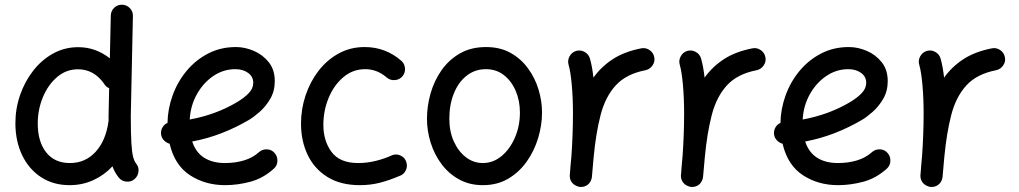

<svg xmlns="http://www.w3.org/2000/svg" viewBox="-20 -730 4231 797"><path d="M304.7 -534.2Q377 -534.2 436 -487.8L439.9 -665.5Q440.4 -684.6 454.1 -697.8Q467.8 -710.9 486.8 -710.4Q505.9 -710 519 -696.3Q532.2 -682.6 531.7 -663.6L522.9 -249Q522.9 -174.8 525.4 -135.5Q527.8 -96.2 532.7 -78.4Q537.6 -60.5 544.9 -51.3Q557.1 -37.1 554.9 -17.8Q552.7 1.5 538.1 13.7Q523.9 25.9 504.4 23.9Q484.9 22 473.1 7.3Q456.1 -13.7 446.8 -39.6Q412.6 -2.9 367.2 17.8Q321.8 38.6 269 38.6Q201.2 38.6 150.4 5.4Q99.6 -27.8 71.8 -86.2Q43.9 -144.5 43.9 -218.8Q43.9 -279.3 63.5 -335.7Q83 -392.1 118.2 -437Q153.3 -481.9 200.9 -508.1Q248.5 -534.2 304.7 -534.2ZM136.7 -217.3Q136.7 -142.1 171.6 -97.7Q206.5 -53.2 270 -53.2Q334.5 -53.2 377 -99.9Q419.4 -146.5 430.2 -225.1Q430.2 -226.6 430.7 -228Q430.7 -237.8 430.7 -250L433.1 -363.8Q418.9 -369.6 411.6 -383.3Q369.1 -442.4 303.7 -442.4Q254.9 -442.4 217.3 -410.4Q179.7 -378.4 158.2 -326.9Q136.7 -275.4 136.7 -217.3Z M1116.7 -29.8Q1072.3 10.3 1019.3 24.4Q966.3 38.6 914.1 38.6Q832 38.6 768.6 -2.7Q705.1 -43.9 684.1 -133.3Q669.9 -137.2 659.7 -148.4Q649.4 -159.7 648.4 -175.3Q647.5 -189.9 655 -202.1Q662.6 -214.4 675.3 -219.7Q676.3 -277.8 696.5 -334Q716.8 -390.1 754.2 -435.3Q791.5 -480.5 843.5 -507.6Q895.5 -534.7 959.5 -534.7Q996.6 -534.7 1033.7 -518.8Q1070.8 -502.9 1095.7 -471.7Q1120.6 -440.4 1120.6 -393.1Q1120.6 -351.6 1101.6 -319.3Q1082.5 -287.1 1057.6 -265.4Q1032.7 -243.7 1014.6 -232.9Q959 -200.2 899.7 -177.2Q840.3 -154.3 777.8 -142.6Q793 -96.7 827.9 -75Q862.8 -53.2 914.1 -53.2Q957 -53.2 993.2 -64.2Q1029.3 -75.2 1054.7 -98.1Q1068.8 -110.8 1088.1 -110.1Q1107.4 -109.4 1119.6 -95.2Q1132.3 -81.1 1131.6 -61.8Q1130.9 -42.5 1116.7 -29.8ZM957 -442.9Q907.2 -442.9 865.2 -414.3Q823.2 -385.7 796.9 -338.1Q770.5 -290.5 767.6 -233.9Q876.5 -253.9 964.4 -306.2Q995.1 -324.7 1013.2 -344Q1031.2 -363.3 1031.2 -386.2Q1031.2 -412.1 1009.8 -427.5Q988.3 -442.9 957 -442.9Z M1650.4 -413.1Q1638.2 -398.9 1618.9 -397.5Q1599.6 -396 1585.4 -408.2Q1545.4 -442.9 1496.1 -442.9Q1444.3 -442.9 1405 -409.4Q1365.7 -376 1344 -323.2Q1322.3 -270.5 1322.3 -211.4Q1322.3 -145 1356.4 -99.1Q1390.6 -53.2 1466.8 -53.2Q1504.4 -53.2 1541.3 -62.5Q1578.1 -71.8 1609.4 -86.4Q1627.4 -92.3 1644.5 -83.5Q1661.6 -74.7 1667 -56.2Q1672.4 -38.1 1663.6 -21.2Q1654.8 -4.4 1636.7 1Q1595.7 18.6 1556.6 28.6Q1517.6 38.6 1474.1 38.6Q1393.6 38.6 1339.1 4.6Q1284.7 -29.3 1257.1 -87.2Q1229.5 -145 1229.5 -216.8Q1229.5 -277.3 1248.5 -334.2Q1267.6 -391.1 1302.5 -436.3Q1337.4 -481.4 1386 -508.1Q1434.6 -534.7 1493.7 -534.7Q1538.1 -534.7 1576.2 -520Q1614.3 -505.4 1645.5 -478Q1659.7 -465.8 1661.1 -446.5Q1662.6 -427.2 1650.4 -413.1Z M1997.6 -534.7Q2056.2 -534.7 2099.6 -510.3Q2143.1 -485.8 2172.1 -445.8Q2201.2 -405.8 2215.6 -357.9Q2230 -310.1 2230 -262.7Q2230 -210.9 2214.1 -157.7Q2198.2 -104.5 2167 -60.1Q2135.7 -15.6 2090.1 11.5Q2044.4 38.6 1984.4 38.6Q1929.2 38.6 1886 14.9Q1842.8 -8.8 1813 -48.6Q1783.2 -88.4 1767.8 -137.5Q1752.4 -186.5 1752.4 -237.3Q1752.4 -289.6 1767.3 -342Q1782.2 -394.5 1812.5 -438Q1842.8 -481.4 1888.9 -508.1Q1935.1 -534.7 1997.6 -534.7ZM1997.6 -442.9Q1951.2 -442.9 1916.7 -415.5Q1882.3 -388.2 1863.8 -341.6Q1845.2 -294.9 1845.2 -237.3Q1845.2 -184.1 1864 -142.6Q1882.8 -101.1 1914.3 -77.1Q1945.8 -53.2 1984.4 -53.2Q2026.9 -53.2 2061.8 -82Q2096.7 -110.8 2117.4 -158.7Q2138.2 -206.5 2138.2 -262.7Q2138.2 -312 2120.6 -353Q2103 -394 2071.3 -418.5Q2039.6 -442.9 1997.6 -442.9Z M2386.7 45.9Q2379.9 44.9 2373.5 42Q2350.6 32.2 2345.7 8.3Q2345.7 7.8 2345.7 7.3Q2345.7 6.8 2345.7 6.3Q2344.7 1 2345.2 -4.9Q2345.2 -6.3 2345.7 -7.8Q2347.2 -26.9 2348.6 -45.9Q2350.1 -64.9 2352.1 -83.5Q2355 -125 2356.7 -170.2Q2358.4 -215.3 2358.4 -259.8Q2358.4 -322.3 2353.5 -377.2Q2348.6 -432.1 2340.3 -460.9Q2335 -479 2344.2 -496.1Q2353.5 -513.2 2371.6 -518.6Q2389.6 -523.9 2406.5 -514.6Q2423.3 -505.4 2428.7 -487.3Q2433.6 -470.2 2437.3 -450.2Q2440.9 -430.2 2443.4 -407.7Q2475.1 -452.6 2523.2 -484.1Q2571.3 -515.6 2641.6 -529.3Q2660.2 -533.2 2676.3 -522.2Q2692.4 -511.2 2695.8 -492.7Q2699.7 -474.6 2688.7 -458.5Q2677.7 -442.4 2659.2 -438.5Q2579.1 -422.9 2535.9 -375.5Q2492.7 -328.1 2473.1 -252.7Q2453.6 -177.2 2444.3 -78.1Q2440.9 -33.2 2437 4.4Q2436.5 10.3 2434.1 16.1Q2434.1 16.1 2434.1 16.6Q2433.6 17.1 2433.6 17.6Q2424.3 40.5 2399.9 45.4Q2398.9 45.4 2398.4 45.4Q2398.4 45.4 2397.9 45.4Q2392.6 46.4 2386.7 45.9Z M2848.1 45.9Q2841.3 44.9 2835 42Q2812 32.2 2807.1 8.3Q2807.1 7.8 2807.1 7.3Q2807.1 6.8 2807.1 6.3Q2806.2 1 2806.6 -4.9Q2806.6 -6.3 2807.1 -7.8Q2808.6 -26.9 2810.1 -45.9Q2811.5 -64.9 2813.5 -83.5Q2816.4 -125 2818.1 -170.2Q2819.8 -215.3 2819.8 -259.8Q2819.8 -322.3 2814.9 -377.2Q2810.1 -432.1 2801.8 -460.9Q2796.4 -479 2805.7 -496.1Q2814.9 -513.2 2833 -518.6Q2851.1 -523.9 2867.9 -514.6Q2884.8 -505.4 2890.1 -487.3Q2895 -470.2 2898.7 -450.2Q2902.3 -430.2 2904.8 -407.7Q2936.5 -452.6 2984.6 -484.1Q3032.7 -515.6 3103 -529.3Q3121.6 -533.2 3137.7 -522.2Q3153.8 -511.2 3157.2 -492.7Q3161.1 -474.6 3150.1 -458.5Q3139.2 -442.4 3120.6 -438.5Q3040.5 -422.9 2997.3 -375.5Q2954.1 -328.1 2934.6 -252.7Q2915 -177.2 2905.8 -78.1Q2902.3 -33.2 2898.4 4.4Q2897.9 10.3 2895.5 16.1Q2895.5 16.1 2895.5 16.6Q2895 17.1 2895 17.6Q2885.7 40.5 2861.3 45.4Q2860.4 45.4 2859.9 45.4Q2859.9 45.4 2859.4 45.4Q2854 46.4 2848.1 45.9Z M3661.1 -29.8Q3616.7 10.3 3563.7 24.4Q3510.7 38.6 3458.5 38.6Q3376.5 38.6 3313 -2.7Q3249.5 -43.9 3228.5 -133.3Q3214.4 -137.2 3204.1 -148.4Q3193.8 -159.7 3192.9 -175.3Q3191.9 -189.9 3199.5 -202.1Q3207 -214.4 3219.7 -219.7Q3220.7 -277.8 3241 -334Q3261.2 -390.1 3298.6 -435.3Q3335.9 -480.5 3387.9 -507.6Q3439.9 -534.7 3503.9 -534.7Q3541 -534.7 3578.1 -518.8Q3615.2 -502.9 3640.1 -471.7Q3665 -440.4 3665 -393.1Q3665 -351.6 3646 -319.3Q3627 -287.1 3602.1 -265.4Q3577.1 -243.7 3559.1 -232.9Q3503.4 -200.2 3444.1 -177.2Q3384.8 -154.3 3322.3 -142.6Q3337.4 -96.7 3372.3 -75Q3407.2 -53.2 3458.5 -53.2Q3501.5 -53.2 3537.6 -64.2Q3573.7 -75.2 3599.1 -98.1Q3613.3 -110.8 3632.6 -110.1Q3651.9 -109.4 3664.1 -95.2Q3676.8 -81.1 3676 -61.8Q3675.3 -42.5 3661.1 -29.8ZM3501.5 -442.9Q3451.7 -442.9 3409.7 -414.3Q3367.7 -385.7 3341.3 -338.1Q3314.9 -290.5 3312 -233.9Q3420.9 -253.9 3508.8 -306.2Q3539.6 -324.7 3557.6 -344Q3575.7 -363.3 3575.7 -386.2Q3575.7 -412.1 3554.2 -427.5Q3532.7 -442.9 3501.5 -442.9Z M3842.3 45.9Q3835.4 44.9 3829.1 42Q3806.2 32.2 3801.3 8.3Q3801.3 7.8 3801.3 7.3Q3801.3 6.8 3801.3 6.3Q3800.3 1 3800.8 -4.9Q3800.8 -6.3 3801.3 -7.8Q3802.7 -26.9 3804.2 -45.9Q3805.7 -64.9 3807.6 -83.5Q3810.5 -125 3812.3 -170.2Q3814 -215.3 3814 -259.8Q3814 -322.3 3809.1 -377.2Q3804.2 -432.1 3795.9 -460.9Q3790.5 -479 3799.8 -496.1Q3809.1 -513.2 3827.1 -518.6Q3845.2 -523.9 3862.1 -514.6Q3878.9 -505.4 3884.3 -487.3Q3889.2 -470.2 3892.8 -450.2Q3896.5 -430.2 3898.9 -407.7Q3930.7 -452.6 3978.8 -484.1Q4026.9 -515.6 4097.2 -529.3Q4115.7 -533.2 4131.8 -522.2Q4147.9 -511.2 4151.4 -492.7Q4155.3 -474.6 4144.3 -458.5Q4133.3 -442.4 4114.7 -438.5Q4034.7 -422.9 3991.5 -375.5Q3948.2 -328.1 3928.7 -252.7Q3909.2 -177.2 3899.9 -78.1Q3896.5 -33.2 3892.6 4.4Q3892.1 10.3 3889.6 16.1Q3889.6 16.1 3889.6 16.6Q3889.2 17.1 3889.2 17.6Q3879.9 40.5 3855.5 45.4Q3854.5 45.4 3854 45.4Q3854 45.4 3853.5 45.4Q3848.1 46.4 3842.3 45.9Z"/></svg>

Font: Mikhak Medium
Style: Regular
Weight: 500
Designer: Amin Abedi
Version: Version 3.3